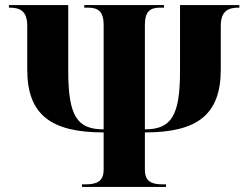

<svg xmlns="http://www.w3.org/2000/svg" viewBox="-20 -734 974 754"><path d="M302 0H632V-10H621C581 -10 549 -17 549 -67V-214C754 -214 847 -283 847 -461V-632C847 -695 880 -704 920 -704V-714H687V-456C687 -281 654 -226 549 -226V-638C549 -686 568 -704 607 -704H624V-714H311V-704H327C367 -704 387 -686 387 -638V-226C283 -226 248 -278 248 -456V-714H15V-704C55 -704 87 -695 87 -632V-461C87 -285 178 -214 387 -214V-67C387 -17 353 -10 314 -10H302Z"/></svg>

Font: Noto Serif Display Condensed Black
Style: Regular
Weight: 900
Width: 3
Designer: Monotype Design Team
Foundry: Monotype Imaging Inc.
Version: Version 2.009